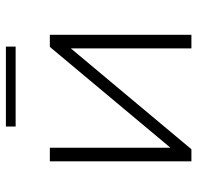

<svg xmlns="http://www.w3.org/2000/svg" viewBox="-29 -640 669 651"><g transform="rotate(-90 305.5 -314.5)"><path d="M84 -480H130V-71L472 -480H513V0H467V-409L125 0H84ZM202 -629H473V-596H202Z"/></g></svg>

Font: Montserrat Ace
Style: Light
Weight: 300
Designer: Julieta Ulanovsky
Foundry: Julieta Ulanovsky
Version: Version 1